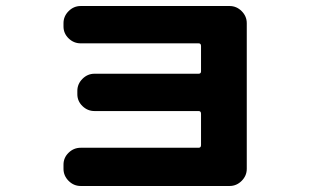

<svg xmlns="http://www.w3.org/2000/svg" viewBox="-20 -599 1040 638"><path d="M248 19Q225 19 208 2Q191 -15 191 -38V-52Q191 -75 208 -91.5Q225 -108 248 -108H640Q648 -108 648 -117V-221Q648 -230 640 -230H294Q271 -230 254 -246.5Q237 -263 237 -286V-297Q237 -320 254 -337Q271 -354 294 -354H640Q648 -354 648 -362V-446Q648 -455 640 -455H248Q225 -455 208 -471.5Q191 -488 191 -511V-522Q191 -545 208 -562Q225 -579 248 -579H743Q766 -579 783 -562Q800 -545 800 -522V-38Q800 -15 783 2Q766 19 743 19Z"/></svg>

Font: Rounded Mplus 1c ExtraBold
Style: Regular
Weight: 800
Version: Version 1.059.20150529